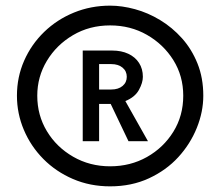

<svg xmlns="http://www.w3.org/2000/svg" viewBox="-20 -671 780 680"><path d="M370 -11Q299 -11 238.5 -37Q178 -63 133.5 -108Q89 -153 64.5 -211Q40 -269 40 -332Q40 -398 65.5 -456Q91 -514 136.5 -558Q182 -602 242 -626.5Q302 -651 370 -651Q412 -651 458 -638.5Q504 -626 547 -600Q590 -574 624.5 -535.5Q659 -497 679.5 -446Q700 -395 700 -332Q700 -275 677 -218Q654 -161 611.5 -114.5Q569 -68 507.5 -39.5Q446 -11 370 -11ZM370 -82Q442 -82 500.5 -115Q559 -148 594 -204.5Q629 -261 629 -332Q629 -402 594 -458Q559 -514 500.5 -547.5Q442 -581 370 -581Q297 -581 238.5 -546.5Q180 -512 146 -455.5Q112 -399 112 -332Q112 -263 146 -206.5Q180 -150 239 -116Q298 -82 370 -82ZM273 -171V-492H377Q410 -492 434.5 -480.5Q459 -469 472.5 -448Q486 -427 486 -399Q486 -378 472 -352.5Q458 -327 424 -313L504 -171H435L372 -303H331V-171ZM331 -354H374Q399 -354 414 -366.5Q429 -379 429 -399Q429 -419 414 -431.5Q399 -444 374 -444H331Z"/></svg>

Font: Teachers Medium
Style: Regular
Weight: 500
Designer: Alfredo Marco Pradil, Chank Diesel
Version: Version 1.001